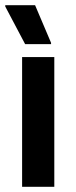

<svg xmlns="http://www.w3.org/2000/svg" viewBox="-21 -720 293 740"><path d="M175.8 -550V-555L114.2 -700H-0.8V-695L75.8 -550ZM188.3 0V-500H64.2V0Z"/></svg>

Font: Familjen Grotesk SemiBold
Style: Regular
Weight: 600
Designer: Anders Wikstroem, Jonas Baeckman, Matilda Gysing, Kristian Moeller
Foundry: Familjen STHLM AB
Version: Version 2.000